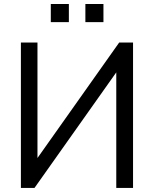

<svg xmlns="http://www.w3.org/2000/svg" viewBox="-20 -929 762 949"><path d="M83.3 -718.8H165.2V-114.9H141.8L569.1 -718.8H637.6V0H554.7V-603.9H577.8L150.4 0H83.3ZM402 -909.3H491.3V-819.5H402ZM231.1 -909.3H320.4V-819.5H231.1Z"/></svg>

Font: Min Sans VF VF
Style: Regular
Weight: 400
Designer: Jinseong-Kim, NotoSansCJK, Nunito
Foundry: Jinseong-Kim
Version: Version 1.420;Glyphs 3.1.2 (3151)